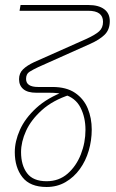

<svg xmlns="http://www.w3.org/2000/svg" viewBox="-20 -530 462 766"><path d="M166 216Q100 216 69.5 177Q39 138 39 77Q39 34 59.5 -12Q80 -58 124.5 -99Q169 -140 239 -166L259 -152Q191 -130 147.5 -91Q104 -52 84 -8Q64 36 64 77Q64 129 88 161Q112 193 166 193Q215 193 249.5 163Q284 133 302.5 86Q321 39 321 -12Q321 -62 301 -101Q281 -140 236 -153Q223 -157 208.5 -158.5Q194 -160 177 -160H125Q90 -160 73 -174.5Q56 -189 56 -214Q56 -238 72 -253.5Q88 -269 116 -282L325 -375Q360 -391 375.5 -405Q391 -419 391 -443Q391 -487 332 -487H58L62 -510H333Q373 -510 395.5 -493.5Q418 -477 418 -446Q418 -412 398 -392Q378 -372 340 -355L132 -262Q111 -252 97.5 -243.5Q84 -235 84 -215Q84 -183 132 -183H189Q245 -183 279.5 -159.5Q314 -136 330 -97.5Q346 -59 346 -13Q346 30 334 71Q322 112 298.5 144.5Q275 177 241.5 196.5Q208 216 166 216Z"/></svg>

Font: MuseoModerno Thin
Style: Italic
Weight: 100
Italic angle: -9°
Designer: Pablo Cosgaya, Héctor Gatti, Marcela Romero, and the Authors of The MuseoModerno Project.
Foundry: Omnibus-Type Team
Version: Version 1.003